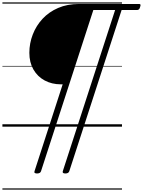

<svg xmlns="http://www.w3.org/2000/svg" viewBox="-20 -1053 1188 1596"><path d="M288 389Q260 389 267 370L501 -352H486Q411 -352 351.5 -384Q292 -416 258 -475Q224 -534 224 -614Q224 -693 252.5 -766.5Q281 -840 334 -897Q387 -954 463.5 -987Q540 -1020 637 -1020H1136Q1145 -1020 1147.5 -1015Q1150 -1010 1145 -996Q1142 -982 1135.5 -976Q1129 -970 1121 -970H991L556 370Q550 389 523 389Q496 389 502 370L937 -970H756L321 370Q315 389 288 389ZM0 513H994V523H0ZM0 -20H994V0H0ZM0 -505H994V-500H0ZM0 -1033H994V-1023H0Z"/></svg>

Font: Playwrite IN Guides
Style: Regular
Weight: 400
Designer: Veronika Burian, José Scaglione
Foundry: TypeTogether
Version: Version 1.003